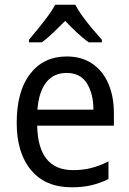

<svg xmlns="http://www.w3.org/2000/svg" viewBox="-20 -786 550 816"><path d="M264 -546Q327 -546 372 -515.5Q417 -485 440.5 -430.5Q464 -376 464 -306V-252H138Q142 -63 290 -63Q333 -63 368 -72Q403 -81 441 -100V-25Q404 -7 367.5 1.5Q331 10 284 10Q173 10 112 -63Q51 -136 51 -264Q51 -398 108 -472Q165 -546 264 -546ZM263 -476Q208 -476 176.5 -436Q145 -396 139 -320H377Q377 -387 349.5 -431.5Q322 -476 263 -476ZM300 -766Q311 -744 331 -716.5Q351 -689 373 -663Q395 -637 413 -617V-606H357Q333 -623 307.5 -647Q282 -671 257 -697Q231 -671 206 -647Q181 -623 158 -606H103V-617Q121 -638 142.5 -664.5Q164 -691 183.5 -717.5Q203 -744 215 -766Z"/></svg>

Font: Noto Sans Thai SemCond
Style: Regular
Weight: 400
Width: 4
Designer: Monotype Design Team
Foundry: Monotype Imaging Inc.
Version: Version 2.002; ttfautohint (v1.8.4.7-5d5b)